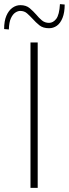

<svg xmlns="http://www.w3.org/2000/svg" viewBox="-32 -912 334 932"><path d="M116 -706H151V0H116ZM206 -775Q177 -775 159.5 -789Q142 -803 126 -821Q113 -835 99.5 -847Q86 -859 66 -859Q55 -859 42.5 -851Q30 -843 21 -823.5Q12 -804 11 -769L-12 -771Q-12 -810 -1 -835.5Q10 -861 28 -874Q46 -887 67 -887Q95 -887 112.5 -872Q130 -857 144 -841Q157 -825 171.5 -813Q186 -801 206 -801Q226 -801 241 -820.5Q256 -840 259 -892L282 -890Q282 -851 271.5 -825Q261 -799 244 -787Q227 -775 206 -775Z"/></svg>

Font: Josefin Sans ExtraLight
Style: Regular
Weight: 250
Designer: Santiago Orozco
Foundry: Typemade
Version: Version 2.000